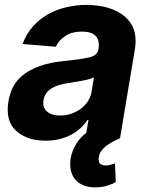

<svg xmlns="http://www.w3.org/2000/svg" viewBox="-20 -573 620 796"><path d="M14.9 -152.3Q25.2 -213.4 59.7 -247.9Q76.7 -264.9 98.2 -277.5Q119.7 -290.1 144 -298.8Q168.3 -307.5 194.6 -312.7Q220.9 -317.8 247.9 -320.3Q284.4 -323.9 310 -327.8Q335.6 -331.7 351.9 -335.6Q383.9 -343.4 388.5 -369.3V-371.4Q393.8 -405.9 376.4 -424Q359 -442.1 320.3 -442.1Q279.5 -442.1 251.8 -424.5Q224.1 -407 211.3 -379.3L73.5 -390.6Q89.1 -432.9 116.5 -463.4Q143.8 -494 179 -513.7Q214.1 -533.4 255 -543Q295.8 -552.6 338.4 -552.6Q364 -552.6 390.6 -548.8Q417.3 -545.1 441.9 -536Q466.6 -527 487.9 -511.9Q509.2 -496.8 523.8 -473.7Q549.7 -432.9 539.1 -367.9L477.6 0Q459.9 7.8 444.8 16.2Q429.7 24.5 418.1 33.7Q406.6 43 399.3 53.8Q392 64.6 389.9 77.4Q383.2 112.9 418 112.9Q430 112.9 439.6 109.9Q449.2 106.9 456.7 104.4L459.9 182.5Q445.7 190 423.8 196.9Q402 203.8 374.3 203.8Q350.9 203.8 332 197.6Q313.2 191.4 299.9 179.5Q286.6 167.6 279.1 150Q271.7 132.5 271.3 110.1Q269.9 67.1 296.2 23.4Q313.2 -4.3 337.7 -21.7L346.9 -75.6H342.7Q329.9 -56.5 312.5 -40.7Q295.1 -24.9 273.3 -13.5Q251.4 -2.1 225.3 4.1Q199.2 10.3 169 10.3Q92 10.3 46.5 -30.9Q1.8 -72.1 14.9 -152.3ZM229.8 -94.1Q252.5 -94.1 274.3 -101.2Q296.2 -108.3 313.9 -121.3Q331.7 -134.2 344.1 -152.9Q356.5 -171.5 360.1 -195L369.3 -252.8Q362.6 -248.6 349.3 -244.9Q335.9 -241.1 320.3 -238.3Q304.7 -235.4 288.9 -233Q273.1 -230.5 261 -228.3Q240.8 -225.5 223.4 -220Q206 -214.5 192.8 -206Q179.7 -197.4 171.2 -185.4Q162.6 -173.3 160.2 -157.3Q155.9 -126.4 175.1 -110.3Q194.2 -94.1 229.8 -94.1Z"/></svg>

Font: Inter P
Style: Bold Italic
Weight: 700
Italic angle: 9.39999°
Designer: Rasmus Andersson
Foundry: rsms
Version: Version 3.018;git-588b23468